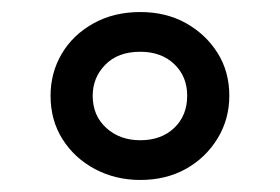

<svg xmlns="http://www.w3.org/2000/svg" viewBox="-20 -578 466 319"><path d="M213 -279Q172 -279 138 -297Q104 -315 84 -346.5Q64 -378 64 -419Q64 -457 82.5 -488.5Q101 -520 135 -539Q169 -558 213 -558Q256 -558 289 -539.5Q322 -521 341.5 -490Q361 -459 361 -419Q361 -380 341.5 -348Q322 -316 289 -297.5Q256 -279 213 -279ZM213 -345Q248 -345 269.5 -365.5Q291 -386 291 -419Q291 -451 269.5 -471.5Q248 -492 213 -492Q176 -492 155 -470.5Q134 -449 134 -419Q134 -386 156.5 -365.5Q179 -345 213 -345Z"/></svg>

Font: TSCustom
Style: Regular
Weight: 400
Designer: Monotype Design Team
Foundry: Monotype Imaging Inc.
Version: Version 2.004; ttfautohint (v1.8.3) -l 8 -r 50 -G 200 -x 14 